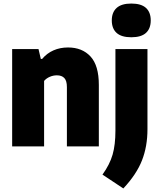

<svg xmlns="http://www.w3.org/2000/svg" viewBox="-20 -825 900 1082"><path d="M48.5 -548.5H197L210 -493H217.5Q244.5 -525 281.5 -541.2Q318.5 -557.5 363.5 -557.5Q443 -557.5 490 -506.8Q537 -456 537 -346.5V0H357V-334Q357 -370 342.5 -385.2Q328 -400.5 300.5 -400.5Q280 -400.5 260.8 -392.2Q241.5 -384 228.5 -369V0H48.5ZM557.5 159Q598.5 102 614.5 46.5Q630.5 -9 630.5 -89V-548.5H811V-96.5Q811 0.5 780 79.2Q749 158 675 237ZM610 -710Q610 -755.5 637.2 -780.2Q664.5 -805 720 -805Q775.5 -805 802.5 -780.5Q829.5 -756 829.5 -710Q829.5 -664 802.5 -639.5Q775.5 -615 720 -615Q664.5 -615 637.2 -639.5Q610 -664 610 -710Z"/></svg>

Font: Encode Sans Semi Condensed ExBd
Style: Regular
Weight: 800
Width: 4
Designer: Multiple Designers
Foundry: Impallari Type
Version: Version 2.000